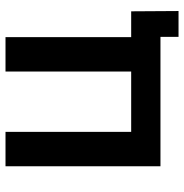

<svg xmlns="http://www.w3.org/2000/svg" viewBox="-6 -596 668 697"><g transform="rotate(-90 328.5 -248.0)"><path d="M636.5 65.6H542.7V0H72.9V-562.5H197.9V-106.3H416.7V-562.5H541.7V-106.3H635.4Z"/></g></svg>

Font: Vladivostok Bold
Style: Regular
Weight: 700
Width: 4
Designer: Michael Sharanda
Foundry: Michael Sharanda
Version: Version 1.005